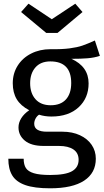

<svg xmlns="http://www.w3.org/2000/svg" viewBox="-20 -805 560 1038"><path d="M520 -503Q490 -493 454 -490Q418 -487 366 -487Q459 -445 459 -354Q459 -275 405 -225Q351 -175 258 -175Q222 -175 191 -185Q179 -177 172 -163.5Q165 -150 165 -136Q165 -93 234 -93H318Q371 -93 412 -74Q453 -55 475.5 -22Q498 11 498 53Q498 130 435 171.5Q372 213 251 213Q166 213 116.5 195.5Q67 178 46 143Q25 108 25 53H108Q108 85 120 103.5Q132 122 163 131.5Q194 141 251 141Q334 141 369.5 120.5Q405 100 405 59Q405 22 377 3Q349 -16 299 -16H216Q149 -16 114.5 -44.5Q80 -73 80 -116Q80 -142 95 -166Q110 -190 138 -209Q92 -233 70.5 -268.5Q49 -304 49 -355Q49 -408 75.5 -450Q102 -492 148.5 -515.5Q195 -539 252 -539Q314 -538 356 -543.5Q398 -549 425.5 -558.5Q453 -568 493 -586ZM143 -355Q143 -301 172 -268.5Q201 -236 254 -236Q308 -236 336.5 -267.5Q365 -299 365 -356Q365 -473 252 -473Q200 -473 171.5 -440.5Q143 -408 143 -355ZM426 -740 291 -627H230L94 -740L134 -785L260 -701L387 -785Z"/></svg>

Font: Fira GO
Style: Regular
Weight: 400
Designer: Carrois Corporate
Foundry: Carrois Corporate GbR
Version: Version 0.300